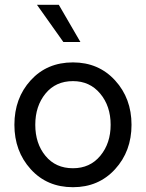

<svg xmlns="http://www.w3.org/2000/svg" viewBox="-20 -770 607 800"><path d="M244 -595H315L225 -750H134ZM284 10C355.3 10 413.8 -15 459.5 -65C505.2 -115 528 -176.7 528 -250C528 -323.3 505.2 -385 459.5 -435C413.8 -485 355.3 -510 284 -510C212 -510 153.3 -485.2 108 -435.5C62.7 -385.8 40 -324 40 -250C40 -176.7 62.7 -115 108 -65C153.3 -15 212 10 284 10ZM284 -69C236 -69 197.8 -86.2 169.5 -120.5C141.2 -154.8 127 -198 127 -250C127 -302 141.2 -345.3 169.5 -380C197.8 -414.7 236 -432 284 -432C330.7 -432 368.5 -414.7 397.5 -380C426.5 -345.3 441 -302 441 -250C441 -198.7 426.7 -155.7 398 -121C369.3 -86.3 331.3 -69 284 -69Z"/></svg>

Font: Orkney
Style: Regular
Weight: 400
Designer: Samuel Oakes and Alfredo Marco Pradil
Foundry: Alfredo Marco Pradil
Version: 1.0; ttfautohint (v1.5)